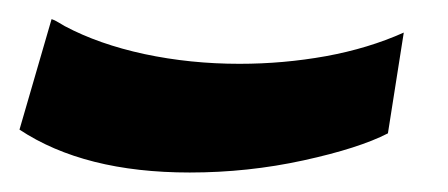

<svg xmlns="http://www.w3.org/2000/svg" viewBox="-35 -414 469 201"><path d="M163.6 -233.4Q53.2 -233.4 -14.6 -278.3L19 -394Q22 -393.1 26.1 -390.6Q30.3 -388.2 32.7 -386.7Q68.4 -367.7 116.2 -357.4Q164.1 -347.2 215.8 -347.2Q261.7 -347.2 306.2 -355.2Q350.6 -363.3 387.7 -379.9L371.1 -274.4Q340.8 -258.8 282.7 -246.1Q224.6 -233.4 163.6 -233.4Z"/></svg>

Font: Mardoto
Style: Bold Italic
Weight: 700
Italic angle: -12°
Designer: Christian Robertson, Vahan Hovhannisyan
Foundry: Google
Version: Version 1.000